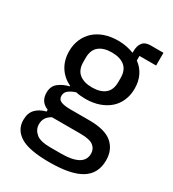

<svg xmlns="http://www.w3.org/2000/svg" viewBox="-193 -701 919 1019"><g transform="rotate(30 266.5 -191.0)"><path d="M527 53Q527 134 464.5 173Q402 212 270 212Q146 212 92.5 179Q39 146 39 86Q39 44 61.5 20Q84 -4 124 -14V-25Q73 -45 73 -101Q73 -140 99 -161Q125 -182 163 -191V-195Q117 -217 92 -257.5Q67 -298 67 -352Q67 -391 81 -424Q95 -457 120.5 -480.5Q146 -504 183 -517Q220 -530 267 -530Q294 -530 318 -525Q342 -520 363 -512V-523Q363 -555 378 -574.5Q393 -594 426 -594H505V-516H403V-488Q468 -440 468 -352Q468 -313 454 -280Q440 -247 414 -224Q388 -201 351 -188Q314 -175 267 -175Q252 -175 237 -176.5Q222 -178 209 -181Q186 -174 168 -161Q150 -148 150 -126Q150 -103 170.5 -95Q191 -87 226 -87H344Q440 -87 483.5 -49.5Q527 -12 527 53ZM440 62Q440 33 417.5 15.5Q395 -2 338 -2H164Q122 20 122 64Q122 96 147.5 118.5Q173 141 234 141H304Q370 141 405 121.5Q440 102 440 62ZM268 -245Q318 -245 346.5 -268Q375 -291 375 -339V-365Q375 -413 346.5 -436Q318 -459 268 -459Q218 -459 189.5 -436Q161 -413 161 -365V-339Q161 -291 189.5 -268Q218 -245 268 -245Z"/></g></svg>

Font: IBM Plex Sans Hebrew Text
Style: Regular
Weight: 450
Designer: Mike Abbink, Paul van der Laan, Pieter van Rosmalen, Yanek Iontef
Foundry: Bold Monday
Version: Version 1.2